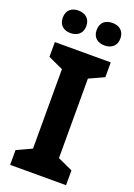

<svg xmlns="http://www.w3.org/2000/svg" viewBox="-171 -1077 731 1049"><g transform="rotate(20 194.5 -553.0)"><path d="M27 -947C27 -903 57 -882 95 -882C132 -882 164 -903 164 -947C164 -993 132 -1013 95 -1013C57 -1013 27 -993 27 -947ZM224 -947C224 -903 254 -882 293 -882C330 -882 362 -903 362 -947C362 -993 330 -1013 293 -1013C254 -1013 224 -993 224 -947ZM357 -93V-179L270 -219V-681L357 -721V-807H32V-721L119 -681V-219L32 -179V-93Z"/></g></svg>

Font: Noto Sans Telugu UI
Style: Bold
Weight: 700
Designer: Jelle Bosma - Monotype Design Team
Foundry: Monotype Imaging Inc.
Version: Version 2.005